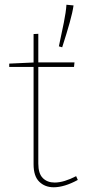

<svg xmlns="http://www.w3.org/2000/svg" viewBox="-20 -786 368 812"><path d="M207 6Q170 6 146 -17.5Q122 -41 122 -91V-510L129 -503H19V-517L129 -522L122 -515V-642L142 -643V-515L135 -522H295L293 -503H135L142 -510V-94Q142 -52 161 -33Q180 -14 211 -14Q231 -14 254 -21Q277 -28 302 -41L309 -25Q252 6 207 6ZM243 -586 229 -590Q241 -646 250 -690.5Q259 -735 261 -766L291 -763Q287 -734 274.5 -689.5Q262 -645 243 -586Z"/></svg>

Font: Bitter Thin Thin
Style: Regular
Weight: 250
Version: Version 2.002